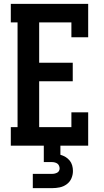

<svg xmlns="http://www.w3.org/2000/svg" viewBox="-20 -755 540 995"><path d="M36 0V-96H71V-639H36V-735H437V-562H350V-639H183V-430H357V-334H183V-96H350V-173H437V0ZM150 220V146H250Q257 146 263.5 144.5Q270 143 276 140Q282 137 285.5 131Q289 125 289 118Q289 111 286 104Q283 97 277.5 93Q272 89 264.5 87Q257 85 250 85H207V0H293V47Q307 51 319.5 58.5Q332 66 341 77Q350 88 354 102Q358 116 358 131Q358 151 350 169.5Q342 188 325.5 200Q309 212 289.5 216Q270 220 250 220Z"/></svg>

Font: Iosevka Curly Slab
Style: Bold
Weight: 700
Monospace: yes
Designer: Belleve Invis
Foundry: Belleve Invis
Version: Version 22.1.2; ttfautohint (v1.8.4)